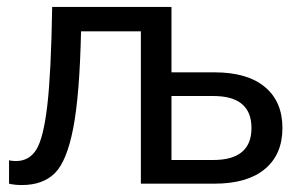

<svg xmlns="http://www.w3.org/2000/svg" viewBox="-20 -528 867 552"><path d="M597 -320Q691 -320 741.5 -278Q792 -236 792 -160Q792 -84 741.5 -42Q691 0 597 0H385V-438H213Q209 -255 190.5 -159.5Q172 -64 137.5 -30Q103 4 43 4Q21 4 6 0V-67Q16 -65 26 -65Q64 -65 84.5 -98Q105 -131 116 -225Q127 -319 130 -508H473V-320ZM473 -68H593Q703 -68 703 -160Q703 -252 593 -252H473Z"/></svg>

Font: CST
Style: Regular
Weight: 400
Version: Version 1.00